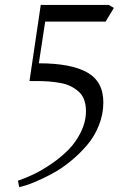

<svg xmlns="http://www.w3.org/2000/svg" viewBox="-20 -459 488 782"><path d="M53.2 276.9Q84 266.6 117.7 250.5Q151.4 234.4 190.2 207.8Q229 181.2 259.3 150.4Q289.6 119.6 309.8 78.1Q330.1 36.6 330.1 -6.8Q330.1 -32.7 322.5 -53Q314.9 -73.2 300 -86.2Q285.2 -99.1 267.6 -107.9Q250 -116.7 225.6 -121.1Q201.2 -125.5 178.7 -127.2Q156.2 -128.9 127.9 -128.9H100.1L146 -439H422.9L443.8 -426.8L410.2 -371.1H164.1L138.2 -201.2Q269 -201.2 335 -164.1Q400.9 -127 400.9 -42Q400.9 6.3 382.6 52Q364.3 97.7 334 132.8Q303.7 168 267.1 198Q230.5 228 191.2 249Q151.9 270 118.4 283.7Q85 297.4 58.1 303.2Z"/></svg>

Font: Dehuti Alt
Style: Italic
Weight: 400
Version: Version 1.2